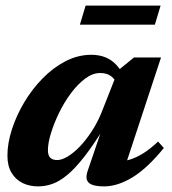

<svg xmlns="http://www.w3.org/2000/svg" viewBox="-20 -652 614 685"><path d="M293 -43 348 -204.5H356.5Q315 -137 281.8 -94.2Q248.5 -51.5 220.5 -28.2Q192.5 -5 167.2 4Q142 13 116 13Q85 13 60.2 0.8Q35.5 -11.5 21 -35.8Q6.5 -60 6.5 -97Q6.5 -141 22.5 -190.5Q38.5 -240 66.5 -287Q94.5 -334 132.2 -372.5Q170 -411 214.2 -433.8Q258.5 -456.5 305.5 -456.5Q344 -456.5 372 -439.5Q400 -422.5 421 -383.5L398 -350Q391.5 -368.5 376.5 -380Q361.5 -391.5 337.5 -391.5Q310.5 -391.5 283.8 -371.5Q257 -351.5 233 -319.2Q209 -287 190.8 -249.5Q172.5 -212 161.8 -176.8Q151 -141.5 151 -116.5Q151 -97.5 159.2 -89.2Q167.5 -81 184.5 -81Q200.5 -81 221.8 -93.8Q243 -106.5 265 -129.5Q287 -152.5 307.2 -183.5Q327.5 -214.5 342 -250L401.5 -401L458 -447H554.5L419 -36L397 -75.5Q420.5 -75.5 443.8 -82.8Q467 -90 491.8 -105.5Q516.5 -121 544 -147L564.5 -124Q505.5 -51.5 452.5 -19.2Q399.5 13 351 13Q311 13 296.8 0Q282.5 -13 293 -43ZM265 -564 285.5 -632H553L532.5 -564Z"/></svg>

Font: Newsreader 16pt 16pt
Style: Bold Italic
Weight: 700
Italic angle: -17°
Version: Version 1.003